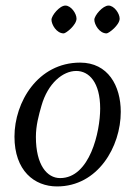

<svg xmlns="http://www.w3.org/2000/svg" viewBox="-20 -660 486 690"><path d="M165 -589C165 -572 183 -540 209 -540C217 -540 255 -570 255 -593C255 -612 235 -640 215 -640C194 -640 165 -604 165 -589ZM319 -589C319 -572 337 -540 363 -540C371 -540 410 -570 410 -593C410 -612 390 -640 370 -640C349 -640 319 -604 319 -589ZM32 -169C32 -47 103 10 185 10C332 10 414 -133 414 -258C414 -352 368 -435 268 -435C116 -435 32 -293 32 -169ZM109 -168C109 -209 119 -245 129 -280C152 -361 206 -405 254 -405C300 -405 340 -364 340 -270C340 -187 303 -20 196 -20C149 -20 109 -67 109 -168Z"/></svg>

Font: OFL Sorts Mill Goudy
Style: Italic
Weight: 500
Italic angle: -6°
Version: Version 003.000